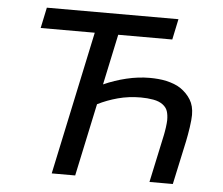

<svg xmlns="http://www.w3.org/2000/svg" viewBox="-49 -717 897 772"><g transform="rotate(5 399.5 -331.0)"><path d="M281.7 0H187L310.1 -578.6H91.8L109.4 -662.1H640.6L623 -578.6H404.8L361.3 -374.5Q404.8 -394 452.6 -405.5Q500.5 -417 546.9 -417Q563.5 -417 580.6 -415.5Q597.7 -414.1 614 -410.4Q630.4 -406.7 645 -401.1Q659.7 -395.5 671.4 -387.7Q697.8 -369.6 713.1 -344.7Q728.5 -319.8 728.5 -283.2Q728.5 -274.9 727.3 -261.7Q726.1 -248.5 723.9 -233.4Q721.7 -218.3 719 -203.1Q716.3 -188 713.9 -176.3L675.8 0H581.5L623 -193.4Q624 -198.7 625.5 -207Q627 -215.3 628.2 -224.1Q629.4 -232.9 630.1 -241Q630.9 -249 630.9 -253.4Q630.9 -274.9 626 -289.8Q621.1 -304.7 606.9 -315.4Q592.3 -326.7 568.1 -331.1Q543.9 -335.4 517.6 -335.4Q468.8 -335.4 425.3 -323.7Q381.8 -312 344.2 -293Z"/></g></svg>

Font: PT Astra Sans
Style: Italic
Weight: 400
Italic angle: -16°
Designer: A.Korolkova, I. Chaeva
Foundry: ParaType Ltd
Version: Version 1.001; ttfautohint (v1.6)